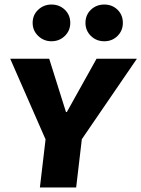

<svg xmlns="http://www.w3.org/2000/svg" viewBox="-20 -827 624 847"><path d="M341 -213 316 0H156L181 -212L25 -568H197L271 -333H275L406 -568H584ZM207 -645Q173 -645 148.5 -668.5Q124 -692 124 -726Q124 -761 148.5 -784Q173 -807 207 -807Q242 -807 266 -784Q290 -761 290 -726Q290 -692 266 -668.5Q242 -645 207 -645ZM440 -645Q405 -645 381 -668.5Q357 -692 357 -726Q357 -761 381 -784Q405 -807 440 -807Q475 -807 498.5 -784Q522 -761 522 -726Q522 -692 498.5 -668.5Q475 -645 440 -645Z"/></svg>

Font: Qjlgwqiwhsfqbnnlvksmvfsycuq
Style: Regular
Weight: 700
Italic angle: -8°
Designer: Carrois Corporate & Edenspiekermann
Foundry: Carrois Corporate GbR & Edenspiekermann AG
Version: Version 2.001